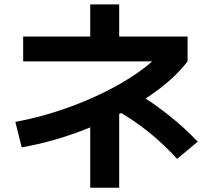

<svg xmlns="http://www.w3.org/2000/svg" viewBox="-20 -800 978 891"><path d="M723.7 -550.8 757.6 -515.2H87.5V-630.3H398.7V-779.5H533.1V-630.3H850.5V-515.2Q785.2 -428.9 662.7 -347.3Q540.3 -265.6 387.2 -204.2Q234.2 -142.9 80.7 -116.2L51.2 -234.5Q186.4 -259.6 317 -308.6Q447.7 -357.6 554 -420.8Q660.4 -484.1 723.7 -550.8ZM398.7 -302.2H533.1V71.1H398.7ZM513.6 -292.6 609.6 -371.8Q689.4 -324.1 764.1 -264.5Q838.8 -204.9 897.5 -142.7L801.9 -62.6Q735.7 -134.9 667.2 -189.5Q598.7 -244.2 513.6 -292.6Z"/></svg>

Font: Pretendard JP Variable
Style: Regular
Weight: 400
Designer: Base glyphs from Inter by Rasmus Andersson; Hangul glyphs from Noto Sans CJK(Source Han Sans) by Jang Soo-young and Kang
Foundry: Kil Hyung-jin
Version: Version 1.307;Glyphs 3.2 (3192)